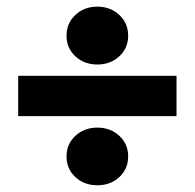

<svg xmlns="http://www.w3.org/2000/svg" viewBox="-20 -616 580 572"><path d="M34.2 -270V-390.1H505.9V-270ZM204.6 -88.4Q178.2 -112.8 178.2 -149.9Q178.2 -187 204.6 -211.4Q231 -235.8 270 -235.8Q309.1 -235.8 335.4 -211.4Q361.8 -187 361.8 -149.9Q361.8 -112.8 335.4 -88.4Q309.1 -64 270 -64Q231 -64 204.6 -88.4ZM204.6 -448.2Q178.2 -472.7 178.2 -509.8Q178.2 -546.9 204.6 -571.5Q231 -596.2 270 -596.2Q309.1 -596.2 335.4 -571.5Q361.8 -546.9 361.8 -509.8Q361.8 -472.7 335.4 -448.2Q309.1 -423.8 270 -423.8Q231 -423.8 204.6 -448.2Z"/></svg>

Font: Source Sans Pro Black
Style: Regular
Weight: 900
Designer: Paul D. Hunt
Foundry: Adobe Systems Incorporated
Version: Version 2.020;PS 2.0;hotconv 1.0.86;makeotf.lib2.5.63406